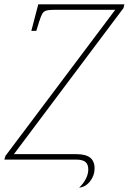

<svg xmlns="http://www.w3.org/2000/svg" viewBox="-58 -734 592 883"><path d="M348 45Q348 22 335 11Q322 0 292 0H-38L-33 -17L472 -689H197Q168 -689 155.5 -685.5Q143 -682 136.5 -671Q130 -660 121 -631L109 -592H86L118 -714H514L510 -697L6 -25H294Q336 -25 356.5 -9Q377 7 377 41Q377 73 356.5 99.5Q336 126 306 129Q325 111 336.5 89Q348 67 348 45Z"/></svg>

Font: Noto Serif NarrowThin
Style: Italic
Weight: 250
Width: 4
Italic angle: -12°
Designer: Monotype Design Team
Foundry: Monotype Imaging Inc.
Version: Version 1.001